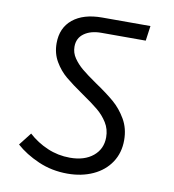

<svg xmlns="http://www.w3.org/2000/svg" viewBox="-78 -755 746 822"><g transform="rotate(10 295.0 -344.0)"><path d="M44 -89 87 -144Q123 -111 169.5 -91Q216 -71 268 -71Q331 -71 368.5 -102Q406 -133 406 -184Q406 -219 388.5 -247Q371 -275 345 -296.5Q319 -318 275 -348Q227 -381 197.5 -405.5Q168 -430 147.5 -465Q127 -500 127 -544Q127 -611 173 -648.5Q219 -686 300 -686H510L501 -621H308Q262 -621 233.5 -600.5Q205 -580 205 -543Q205 -516 220.5 -493.5Q236 -471 258 -452.5Q280 -434 322 -405Q374 -370 406 -342.5Q438 -315 461 -275.5Q484 -236 484 -185Q484 -130 456.5 -88.5Q429 -47 380 -24.5Q331 -2 269 -2Q201 -2 142.5 -27.5Q84 -53 44 -89Z"/></g></svg>

Font: FiraGO Book
Style: Italic
Weight: 350
Italic angle: -8°
Designer: bBox Type GmbH
Foundry: bBox Type GmbH
Version: Version 1.001